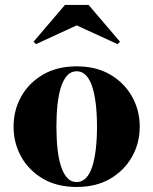

<svg xmlns="http://www.w3.org/2000/svg" viewBox="-20 -734 610 764"><path d="M285 10Q207 10 150.8 -23Q94.5 -56 64.2 -110.5Q34 -165 34 -230Q34 -295 64.2 -349.5Q94.5 -404 150.8 -437Q207 -470 285 -470Q363 -470 419 -437Q475 -404 505.5 -349.5Q536 -295 536 -230Q536 -165 505.5 -110.5Q475 -56 419 -23Q363 10 285 10ZM285 -9.5Q306.5 -9.5 322 -25.5Q337.5 -41.5 347 -70.8Q356.5 -100 361.2 -140.5Q366 -181 366 -230Q366 -279 361.2 -319.5Q356.5 -360 347 -389.2Q337.5 -418.5 322 -434.5Q306.5 -450.5 285 -450.5Q263.5 -450.5 248.2 -434.5Q233 -418.5 223.2 -389.2Q213.5 -360 209 -319.5Q204.5 -279 204.5 -230Q204.5 -181 209 -140.5Q213.5 -100 223.2 -70.8Q233 -41.5 248.2 -25.5Q263.5 -9.5 285 -9.5ZM123.5 -558.5 113.5 -568 238.5 -714.5H332.5L457.5 -568L447.5 -558.5L285 -633Z"/></svg>

Font: Bodoni Moda 11pt ExtraBold
Style: Regular
Weight: 800
Designer: Owen Earl
Foundry: indestructible type
Version: Version 2.004